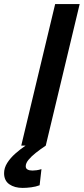

<svg xmlns="http://www.w3.org/2000/svg" viewBox="-82 -713 410 940"><path d="M29 207Q-11 207 -36.5 189Q-62 171 -62 135Q-62 109 -46.5 84.5Q-31 60 -6.5 38.5Q18 17 43 0H22L188 -693H308L142 0Q115 18 93 35.5Q71 53 57.5 69.5Q44 86 44 101Q44 112 53 117Q62 122 77 122Q86 122 97 120.5Q108 119 121 115L112 194Q94 201 71 204Q48 207 29 207Z"/></svg>

Font: Ubuntu Sans SemiBold
Style: Italic
Weight: 600
Italic angle: -13.5°
Designer: Dalton Maag Ltd
Foundry: Dalton Maag Ltd
Version: Version 1.006